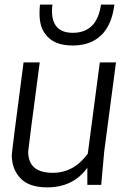

<svg xmlns="http://www.w3.org/2000/svg" viewBox="-20 -800 568 831"><path d="M295 -603Q211 -603 176 -653Q151 -684 151 -743Q151 -760 153 -780H207Q205 -766 205 -753Q205 -658 295 -658Q400 -658 417 -780H475Q464 -691 417.5 -647Q371 -603 295 -603ZM184 11Q106 11 68.5 -28.5Q31 -68 31 -129Q31 -142 82 -530H152Q104 -169 102 -144Q102 -52 208 -52Q300 -52 360 -135L412 -530H482L431 -144L418 0H358V-74Q297 11 184 11Z"/></svg>

Font: Tanohe Sans
Style: Italic
Weight: 400
Designer: Village Type and Design LLC & Cristiano Sobral
Foundry: Cooper Hewitt Smithsonian Design Museum
Version: Version 1.00;September 29, 2021;FontCreator 13.0.0.2655 64-b